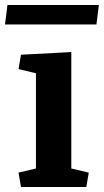

<svg xmlns="http://www.w3.org/2000/svg" viewBox="-41 -749 416 769"><path d="M244.6 -74.2 314.5 -57.6 304.7 0H43L33.2 -57.6L103 -74.2V-455.6L33.2 -472.2L43 -529.8L244.6 -540.5ZM-11.2 -729H355L345.2 -650.9H-21Z"/></svg>

Font: NoticiaText-Bold
Style: Bold
Weight: 700
Designer: JM Sole
Foundry: JM Sole
Version: Version 1.003